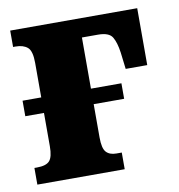

<svg xmlns="http://www.w3.org/2000/svg" viewBox="-66 -597 614 658"><g transform="rotate(-10 241.0 -268.0)"><path d="M12 0V-58H21Q53 -58 65 -71.5Q77 -85 77 -122V-238H12V-292H77V-412Q77 -454 62 -466.5Q47 -479 21 -479H12V-536H454V-338H379L372 -396Q367 -432 355.5 -451Q344 -470 306 -470H250V-292H356V-238H250V-122Q250 -84 262 -71Q274 -58 297 -58H316V0Z"/></g></svg>

Font: Noto Serif Condensed Black
Style: Regular
Weight: 900
Width: 3
Designer: Monotype Design Team
Foundry: Monotype Imaging Inc.
Version: Version 2.015; ttfautohint (v1.8.4.7-5d5b)